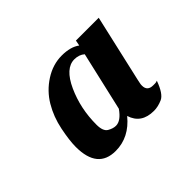

<svg xmlns="http://www.w3.org/2000/svg" viewBox="-74 -850 494 494"><g transform="rotate(-45 172.5 -603.5)"><path d="M233.9 -725.1 236.8 -740.2H319.8L277.8 -556.2Q276.9 -550.8 275.9 -546.9Q274.9 -543 274.9 -538.1Q274.9 -518.1 295.9 -518.1H302.7Q307.1 -518.1 311 -520Q298.3 -484.4 282.2 -477.3Q266.1 -470.2 251 -470.2Q205.1 -470.2 192.9 -509.8Q157.7 -466.8 108.4 -466.8Q43 -466.8 43 -546.9Q43 -569.8 50.3 -606Q57.6 -642.1 75.2 -671.6Q92.8 -701.2 122.1 -720Q151.4 -738.8 183.6 -738.8Q215.8 -738.8 233.9 -725.1ZM228 -699.2Q216.8 -709 199.7 -709Q167 -709 144 -658.7Q121.1 -608.4 121.1 -549.8Q121.1 -525.9 132.8 -519Q144.5 -512.2 154.8 -512.2Q172.9 -512.2 190.9 -538.1Z"/></g></svg>

Font: UVF Lobster12
Style: Regular
Weight: 400
Designer: Pablo Impallari
Foundry: Pablo Impallari. www.impallari.com
Version: Version 1.004